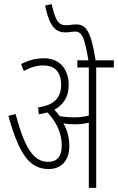

<svg xmlns="http://www.w3.org/2000/svg" viewBox="-20 -916 575 936"><path d="M318 -204C318 -244 308 -282 289 -315C306 -311 325 -310 344 -310C366 -310 390 -312 413 -318V0H449V-587H535V-622H446C423 -770 397 -797 350 -797C335 -797 319 -793 303 -793C262 -793 250 -819 232 -896L200 -889C223 -777 256 -758 301 -758C316 -758 330 -762 347 -762C381 -762 393 -729 411 -622H357V-587H413V-353C389 -346 365 -344 338 -344C317 -344 294 -346 271 -350C263 -361 254 -372 245 -381C289 -405 315 -444 315 -501C315 -582 268 -632 195 -632C154 -632 120 -622 83 -604L96 -570C129 -588 160 -597 191 -597C250 -597 278 -562 278 -502C278 -441 244 -402 166 -393L169 -359C184 -361 198 -364 211 -368C250 -327 281 -273 281 -207C281 -151 256 -127 215 -127C143 -127 100 -195 56 -360L21 -351C75 -157 127 -92 218 -92C272 -92 318 -126 318 -204Z"/></svg>

Font: Noto Sans ExtraCondensed ExtraLight
Style: Italic
Weight: 200
Width: 2
Italic angle: -12°
Designer: Monotype Design Team
Foundry: Monotype Imaging Inc.
Version: Version 2.013